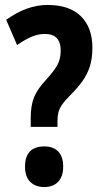

<svg xmlns="http://www.w3.org/2000/svg" viewBox="-20 -744 409 775"><path d="M104 -269Q104 -319 118 -352.5Q132 -386 166 -422Q198 -457 211.5 -481.5Q225 -506 225 -540Q225 -607 161 -607Q134 -607 107 -595.5Q80 -584 49 -562L5 -664Q88 -724 172 -724Q261 -724 307 -678Q353 -632 353 -552Q353 -509 343 -477Q333 -445 313.5 -417.5Q294 -390 264 -360Q241 -337 230 -320.5Q219 -304 215.5 -289.5Q212 -275 212 -255V-232H104ZM81 -71Q81 -153 159 -153Q195 -153 215 -132.5Q235 -112 235 -71Q235 -31 214.5 -10Q194 11 159 11Q123 11 102 -10Q81 -31 81 -71Z"/></svg>

Font: Noto Sans Arabic ExtCond
Style: Bold
Weight: 700
Width: 2
Designer: Monotype Design Team, Nadine Chahine, Nizar Qandah and Khaled Hosny
Foundry: Monotype Imaging Inc.
Version: Version 2.012; ttfautohint (v1.8.4.7-5d5b)